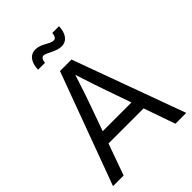

<svg xmlns="http://www.w3.org/2000/svg" viewBox="-261 -1051 1175 1175"><g transform="rotate(-45 326.5 -464.0)"><path d="M9.8 0H101.6L174.8 -204.1H478.5L549.8 0H643.6L377.9 -727.5H278.3ZM392.1 -826.7C439 -826.7 466.3 -865.7 468.3 -925.8H410.2C406.7 -898.4 399.4 -886.7 383.3 -886.7C350.6 -886.7 315.9 -927.7 266.1 -927.7C214.8 -927.7 190.9 -885.3 189 -828.1H249C250 -846.2 257.3 -866.2 274.4 -866.2C298.3 -866.2 345.2 -826.7 392.1 -826.7ZM202.6 -282.2 258.8 -438.5C277.3 -489.7 296.9 -548.3 328.1 -645C359.4 -548.3 378.9 -489.7 397 -438.5L451.7 -282.2Z"/></g></svg>

Font: Raveo Display Display
Style: Regular
Weight: 400
Designer: Jakub Foglar, Rasmus Andersson (Inter)
Foundry: Jakubfoglar.com
Version: Version 1.100;Glyphs 3.2.3 (3260)